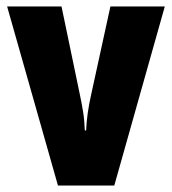

<svg xmlns="http://www.w3.org/2000/svg" viewBox="-20 -573 531 593"><path d="M159 0 2 -553H170L226 -284Q232 -256 236.5 -228.5Q241 -201 242 -170H246Q247 -196 251 -224Q255 -252 262 -283L321 -553H489L333 0Z"/></svg>

Font: Noto Sans Gujarati UI ExtraCondensed Black
Style: Regular
Weight: 900
Width: 2
Designer: Jelle Bosma - Monotype Design Team, Universal Thirst
Foundry: Monotype Imaging Inc.
Version: Version 2.106; ttfautohint (v1.8.4.7-5d5b)